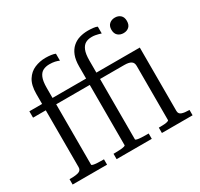

<svg xmlns="http://www.w3.org/2000/svg" viewBox="-156 -951 1199 1149"><g transform="rotate(-30 443.5 -376.0)"><path d="M31 -509H359V-465H31ZM330 -509H717V-465H330ZM423 -48V-592Q423 -637 435 -667.5Q447 -698 468.5 -717Q490 -736 517.5 -744Q545 -752 575 -752Q593 -752 611 -750Q629 -748 639 -743V-696Q630 -699 620.5 -701.5Q611 -704 600 -706Q589 -708 576 -708Q551 -708 533 -698Q515 -688 504.5 -663Q494 -638 494 -592V-48Q494 -44 504.5 -41.5Q515 -39 533 -38Q551 -37 573 -37H583V0H340V-37H350Q373 -37 389.5 -38.5Q406 -40 414.5 -42.5Q423 -45 423 -48ZM191 -48Q191 -44 201 -41.5Q211 -39 228 -38Q245 -37 268 -37H274V0H36V-37H46Q82 -37 100.5 -44Q119 -51 119 -72V-578Q119 -638 141 -673Q163 -708 198.5 -723Q234 -738 274 -738Q294 -738 312 -735.5Q330 -733 341 -728V-680Q328 -686 312 -689.5Q296 -693 275 -693Q250 -693 231 -683.5Q212 -674 201.5 -649Q191 -624 191 -578ZM754 -632Q731 -632 715.5 -645.5Q700 -659 700 -686Q700 -712 715.5 -725.5Q731 -739 754 -739Q777 -739 792 -725.5Q807 -712 807 -686Q807 -659 792 -645.5Q777 -632 754 -632ZM723 -48V-423Q723 -434 719.5 -442Q716 -450 708.5 -455Q701 -460 689.5 -462.5Q678 -465 661 -465H651V-509H794V-71Q794 -50 813 -43.5Q832 -37 861 -37H865V0H653V-37H664Q678 -37 691.5 -38Q705 -39 714 -42Q723 -45 723 -48Z"/></g></svg>

Font: Roboto Serif 28pt Condensed Light
Style: Regular
Weight: 300
Width: 3
Designer: Greg Gazdowicz
Foundry: Commercial Type
Version: Version 1.008